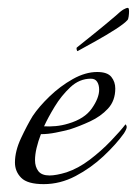

<svg xmlns="http://www.w3.org/2000/svg" viewBox="-20 -460 348 488"><path d="M91 8Q50 8 34 -8Q18 -24 18 -47Q18 -76 33.5 -109Q49 -142 63 -165Q79 -189 106 -215Q133 -241 165 -259Q197 -277 227 -277Q253 -277 263 -264.5Q273 -252 273 -235Q273 -204 254.5 -184Q236 -164 209 -151.5Q182 -139 157 -131Q142 -127 122 -123Q102 -119 84 -119Q77 -101 73 -84Q69 -67 69 -53Q69 -36 77.5 -25Q86 -14 106 -14Q114 -14 125 -16Q136 -18 149 -22Q179 -32 208 -54Q237 -76 261.5 -101.5Q286 -127 299 -144Q302 -141 302 -137Q302 -132 295 -121Q275 -93 243 -63Q211 -33 172 -12.5Q133 8 91 8ZM92 -139Q105 -138 121.5 -139.5Q138 -141 154 -146Q195 -158 213.5 -184.5Q232 -211 232 -232Q232 -244 227 -252Q222 -260 211 -260Q182 -260 159 -238.5Q136 -217 119 -189Q102 -161 92 -139ZM177 -330Q176 -330 175 -333.5Q174 -337 175 -339Q195 -355 220.5 -375.5Q246 -396 273 -419Q287 -432 294 -436Q301 -440 305 -440Q308 -440 308 -431Q308 -425 307 -418Q306 -411 304 -409Q296 -400 273.5 -385.5Q251 -371 224 -356Q197 -341 177 -330Z"/></svg>

Font: Italianno
Style: Regular
Weight: 400
Designer: Robert E. Leuschke
Foundry: Robert E. Leuschke
Version: Version 1.100; ttfautohint (v1.8.3)